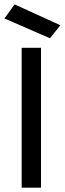

<svg xmlns="http://www.w3.org/2000/svg" viewBox="-31 -861 297 881"><path d="M68.4 0V-641.6H157.2V0ZM198.2 -685.5 -10.7 -776.4 36.1 -840.8 246.1 -745.1Z"/></svg>

Font: Puritan
Style: Regular
Weight: 400
Version: 2.0a